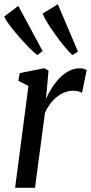

<svg xmlns="http://www.w3.org/2000/svg" viewBox="-23 -888 430 908"><path d="M48.5 0 111.5 -481.5 63.5 -506 70.5 -542.5 186.5 -565.5 206.5 -554 198.5 -463.5 194 -420Q207.5 -450 225 -476.5Q242.5 -503 262.8 -522.8Q283 -542.5 305.8 -553.8Q328.5 -565 353 -565Q363.5 -565 372 -562.8Q380.5 -560.5 387 -557.5L365 -449Q356.5 -454 345.5 -456.5Q334.5 -459 322 -459Q303 -459 283.5 -451.5Q264 -444 246.2 -430Q228.5 -416 214 -396.5Q199.5 -377 189.5 -353.5L142.5 0ZM153.5 -627.5Q136 -640.5 111.8 -665.5Q87.5 -690.5 63 -718.8Q38.5 -747 20.2 -771.8Q2 -796.5 -3 -810L63.5 -860L178.5 -646.5ZM319.5 -627.5Q303 -642 280.8 -669.2Q258.5 -696.5 236.8 -727Q215 -757.5 199 -784Q183 -810.5 179 -824L250.5 -868L345.5 -644Z"/></svg>

Font: Merriweather 24pt SemiCondensed
Style: Italic
Weight: 400
Width: 4
Italic angle: -7.8°
Designer: Eben Sorkin
Foundry: Eben Sorkin
Version: Version 2.101